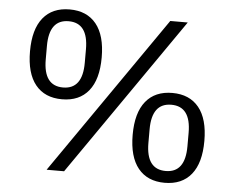

<svg xmlns="http://www.w3.org/2000/svg" viewBox="-51 -771 1030 843"><g transform="rotate(5 463.5 -349.0)"><path d="M183 0 667 -698H744L260 0ZM223 -314Q147 -314 106 -364.5Q65 -415 65 -512Q65 -609 106 -659.5Q147 -710 223 -710Q299 -710 340 -659.5Q381 -609 381 -512Q381 -415 340 -364.5Q299 -314 223 -314ZM223 -366Q309 -366 309 -482V-542Q309 -658 223 -658Q137 -658 137 -542V-482Q137 -366 223 -366ZM704 12Q628 12 587 -38.5Q546 -89 546 -186Q546 -283 587 -333.5Q628 -384 704 -384Q780 -384 821 -333.5Q862 -283 862 -186Q862 -89 821 -38.5Q780 12 704 12ZM704 -40Q790 -40 790 -156V-216Q790 -332 704 -332Q618 -332 618 -216V-156Q618 -40 704 -40Z"/></g></svg>

Font: IBM Plex Sans Thai
Style: Regular
Weight: 400
Designer: Mike Abbink, Paul van der Laan, Pieter van Rosmalen, Ben Mitchell, Mark Frömberg
Foundry: Bold Monday
Version: Version 1.2